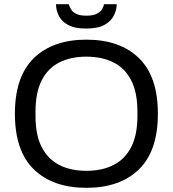

<svg xmlns="http://www.w3.org/2000/svg" viewBox="-20 -888 828 920"><path d="M393.8 12Q233.7 12 142.6 -76.1Q51.4 -164.3 51.4 -343Q51.4 -521.7 142.6 -609.9Q233.7 -698 393.8 -698Q554.3 -698 645.4 -609.9Q736.5 -521.7 736.5 -343Q736.5 -164.3 645.4 -76.1Q554.3 12 393.8 12ZM393.8 -69.5Q469.2 -69.5 524 -97.4Q578.9 -125.3 608.7 -183.2Q638.5 -241.2 638.5 -331.9V-353Q638.5 -444.8 608.7 -503Q578.9 -561.2 524 -588.8Q469.2 -616.5 393.8 -616.5Q318.8 -616.5 264.2 -588.8Q209.6 -561.2 179.8 -503Q150.1 -444.8 150.1 -353V-331.9Q150.1 -241.2 179.8 -183.2Q209.6 -125.3 264.2 -97.4Q318.8 -69.5 393.8 -69.5ZM392.4 -751.2Q337.2 -751.2 305.5 -768.9Q273.7 -786.6 261 -813.9Q248.3 -841.2 248.3 -868H309.6Q312.5 -857.5 319.8 -844.4Q327 -831.2 344.4 -822.1Q361.8 -812.9 393.3 -812.9Q425.7 -812.9 443.6 -822.1Q461.5 -831.2 469.3 -844.4Q477 -857.5 478 -868H539.3Q539.3 -841.2 525.8 -813.9Q512.4 -786.6 480.7 -768.9Q449 -751.2 392.4 -751.2Z"/></svg>

Font: Archivo Variable SemiBold
Style: Regular
Weight: 600
Designer: Hector Gatti
Foundry: Omnibus-Type
Version: Version 2.001